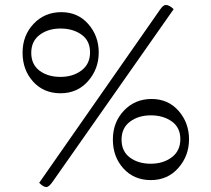

<svg xmlns="http://www.w3.org/2000/svg" viewBox="-20 -721 849 774"><path d="M194 9Q178 33 166.5 33Q155 33 138 16L625 -682Q638 -701 648 -701Q663 -701 680 -684ZM591 -322Q658 -322 700 -274Q742 -226 742 -159.5Q742 -93 699 -44Q656 5 588 5Q520 5 477.5 -42Q435 -89 435 -158.5Q435 -228 479.5 -275Q524 -322 591 -322ZM587.5 -61Q638 -61 672.5 -87Q707 -113 707 -160Q707 -207 672.5 -231.5Q638 -256 588 -256Q538 -256 504 -230.5Q470 -205 470 -158Q470 -111 503.5 -86Q537 -61 587.5 -61ZM227 -672Q294 -672 336 -624Q378 -576 378 -509.5Q378 -443 335 -394Q292 -345 224 -345Q156 -345 113.5 -392Q71 -439 71 -508.5Q71 -578 115.5 -625Q160 -672 227 -672ZM223.5 -411Q274 -411 308.5 -437Q343 -463 343 -510Q343 -557 308.5 -581.5Q274 -606 224 -606Q174 -606 140 -580.5Q106 -555 106 -508Q106 -461 139.5 -436Q173 -411 223.5 -411Z"/></svg>

Font: Sedan
Style: Regular
Weight: 400
Designer: Sebastian Salazar
Foundry: Sebastian Salazar
Version: Version 1.001